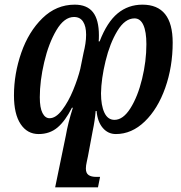

<svg xmlns="http://www.w3.org/2000/svg" viewBox="-20 -566 779 825"><path d="M722 -383Q722 -279 690 -188.5Q658 -98 602 -44Q546 10 478 10Q444 10 421.5 -16.5Q399 -43 395 -89H391Q388 -49 378 -2L358 105Q357 111 353 128.5Q349 146 349 158Q349 178 360.5 186Q372 194 393 194H410L401 239H217L263 16Q272 -37 293 -103H289Q261 -47 227.5 -18.5Q194 10 146 10Q97 10 68.5 -33Q40 -76 40 -156Q40 -249 71.5 -339.5Q103 -430 162.5 -488Q222 -546 301 -546Q354 -546 379.5 -513.5Q405 -481 405 -414Q405 -397 404 -388H408Q440 -471 485.5 -508.5Q531 -546 592 -546Q722 -546 722 -383ZM151 -148Q151 -103 162.5 -80.5Q174 -58 193 -58Q220 -58 247 -93.5Q274 -129 294.5 -179Q315 -229 325 -270L339 -339Q344 -359 347 -378.5Q350 -398 350 -417Q350 -453 337 -473Q324 -493 298 -493Q256 -493 222.5 -436.5Q189 -380 170 -299Q151 -218 151 -148ZM414 -165Q414 -113 428.5 -82Q443 -51 472 -51Q509 -51 540.5 -101Q572 -151 590.5 -227Q609 -303 609 -376Q609 -430 596 -458.5Q583 -487 558 -487Q517 -487 484.5 -433.5Q452 -380 433.5 -303.5Q415 -227 414 -165Z"/></svg>

Font: Noto Serif CondSemiBold
Style: Italic
Weight: 600
Width: 3
Italic angle: -12°
Designer: Monotype Design Team
Foundry: Monotype Imaging Inc.
Version: Version 1.001